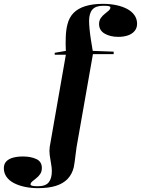

<svg xmlns="http://www.w3.org/2000/svg" viewBox="-140 -765 734 1000"><path d="M119 0 203 -480H145V-490L203 -500Q201 -536 202.5 -573Q204 -610 211 -637Q220 -674 243 -697.5Q266 -721 304.5 -733Q343 -745 396 -745Q434 -745 466.5 -738Q499 -731 523 -718Q547 -705 560.5 -685.5Q574 -666 574 -641Q574 -619 561 -603.5Q548 -588 526 -580.5Q504 -573 476 -573Q434 -573 405 -590Q376 -607 376 -640Q376 -658 385 -671Q394 -684 406 -693Q418 -702 426.5 -710Q435 -718 435 -726Q435 -731 427 -733Q419 -735 398 -735Q358 -735 341 -715Q324 -695 324 -656Q324 -639 326.5 -613Q329 -587 333.5 -558Q338 -529 343 -500L452 -496V-483H344L259 0Q256 22 253.5 41.5Q251 61 249 77Q247 93 244 107Q235 143 212 167Q189 191 151 203Q113 215 58 215Q21 215 -11.5 208Q-44 201 -68.5 188Q-93 175 -106.5 155.5Q-120 136 -120 111Q-120 89 -107 75.5Q-94 62 -71.5 56Q-49 50 -21 50Q21 50 49.5 63.5Q78 77 78 110Q78 128 69.5 141Q61 154 49 163Q37 172 28 180Q19 188 19 196Q19 200 27.5 202.5Q36 205 57 205Q97 205 113.5 185Q130 165 130 126Q130 109 126 87.5Q122 66 119 43.5Q116 21 119 0Z"/></svg>

Font: Kalnia Medium
Style: Regular
Weight: 500
Designer: Frida Medrano
Foundry: Frida Medrano
Version: Version 1.105